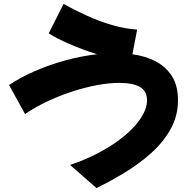

<svg xmlns="http://www.w3.org/2000/svg" viewBox="-20 -893 948 973"><path d="M469 60 335 -57Q418 -85 489 -123.5Q560 -162 613 -206.5Q666 -251 695.5 -297Q725 -343 725 -385Q725 -431 689.5 -452Q654 -473 584 -473Q533 -473 471.5 -461.5Q410 -450 345.5 -429Q281 -408 219.5 -379Q158 -350 107 -315L26 -462Q82 -500 155 -532Q228 -564 309.5 -586.5Q391 -609 472 -618Q399 -641 332 -670Q265 -699 227 -724L302 -873Q358 -842 420.5 -813.5Q483 -785 548 -766Q613 -747 675 -743L651 -618Q718 -609 770 -581.5Q822 -554 852 -506Q882 -458 882 -385Q882 -306 845 -239.5Q808 -173 747.5 -118.5Q687 -64 614 -19.5Q541 25 469 60Z"/></svg>

Font: Mochiy Pop P One
Style: Regular
Weight: 400
Designer: FONTDASU
Foundry: FONTDASU / Google Inc. / Adobe
Version: Version 2.000